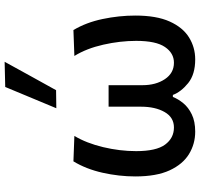

<svg xmlns="http://www.w3.org/2000/svg" viewBox="-37 -793 842 808"><g transform="rotate(-90 384.0 -389.0)"><path d="M234 11.5Q182.5 11.5 139.8 -14.5Q97 -40.5 71.2 -96Q45.5 -151.5 45.5 -240.5Q45.5 -309 61 -378.2Q76.5 -447.5 109 -501L216 -497Q185.5 -446 168.8 -376Q152 -306 152 -237Q152 -152.5 179.5 -115.2Q207 -78 251.5 -78Q294 -78 316.5 -117.2Q339 -156.5 339 -216.5V-353H429.5V-210.5Q429.5 -154 455 -116Q480.5 -78 524 -78Q564.5 -78 590.2 -115.8Q616 -153.5 616 -237Q616 -304.5 600 -375.2Q584 -446 552.5 -497L661.5 -501Q693.5 -447.5 708 -378.2Q722.5 -309 722.5 -240.5Q722.5 -151.5 697.5 -96Q672.5 -40.5 630.5 -14.5Q588.5 11.5 538 11.5Q475 11.5 438.2 -18.2Q401.5 -48 388.5 -82.5H380Q371.5 -60.5 353.8 -38.8Q336 -17 306.5 -2.8Q277 11.5 234 11.5ZM332.5 -573Q377 -679.5 422 -788L528 -790.5Q497.5 -735 468 -681.5Q438 -627.5 408.5 -574Z"/></g></svg>

Font: Heraclito Medium
Style: Regular
Weight: 500
Designer: Kostas Bartsokas (font) & Cristiano Sobral (main changes)
Foundry: Kostas Bartsokas (font) & Cristiano Sobral (main changes)
Version: Version 1.00;July 8, 2020;FontCreator 13.0.0.2655 64-bit